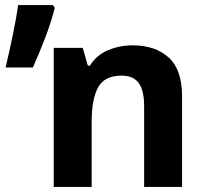

<svg xmlns="http://www.w3.org/2000/svg" viewBox="-20 -734 810 754"><path d="M501 -556Q589 -556 642 -508.5Q695 -461 695 -356V0H546V-319Q546 -378 525 -407.5Q504 -437 458 -437Q390 -437 365 -390.5Q340 -344 340 -257V0H191V-546H305L325 -476H333Q359 -518 404.5 -537Q450 -556 501 -556ZM195 -703Q182 -650 158 -587Q134 -524 109 -469H2Q16 -528 30 -595Q44 -662 51 -714H188Z"/></svg>

Font: RS Noto Sans
Style: Bold
Weight: 700
Designer: Monotype Design Team
Foundry: Monotype Imaging Inc.
Version: Version 3.10